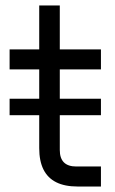

<svg xmlns="http://www.w3.org/2000/svg" viewBox="-20 -680 418 700"><path d="M15 -320H348V-260H15ZM123 -140V-660H198V-133Q198 -103 213 -88Q228 -73 258 -73H348V0H263Q216 0 185 -15.5Q154 -31 138.5 -62Q123 -93 123 -140ZM15 -500H348V-427H15Z"/></svg>

Font: Uncut Sans Variable
Style: Regular
Weight: 400
Designer: Kasper Nordkvist
Foundry: UNCUT.wtf
Version: Version 1.304;Glyphs 3.2 (3246)